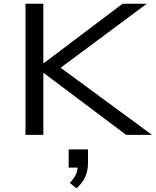

<svg xmlns="http://www.w3.org/2000/svg" viewBox="-20 -725 837 1032"><path d="M117 0V-705H213V-386H216L639 -705H769L282 -343L284 -377L797 0H658L216 -332H213V0ZM391 287 355 258Q378 234 388 212Q398 190 398 162L416 176H349V78H453V150Q453 193 438 226Q423 259 391 287Z"/></svg>

Font: Nunito Sans 10pt Expanded
Style: Regular
Weight: 400
Width: 7
Designer: Vernon Adams
Foundry: Vernon Adams
Version: Version 3.101;gftools[0.9.27]